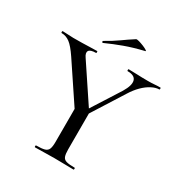

<svg xmlns="http://www.w3.org/2000/svg" viewBox="-185 -918 986 1048"><g transform="rotate(30 308.5 -394.0)"><path d="M306 -285 448 -508Q478 -558 470 -585.5Q462 -613 417 -613Q414 -613 414 -619Q414 -625 417 -625Q446 -625 471.5 -623.5Q497 -622 539 -622Q564 -622 579.5 -623.5Q595 -625 617 -625Q619 -625 619 -619Q619 -613 617 -613Q595 -613 569 -599.5Q543 -586 518.5 -561.5Q494 -537 473 -503L325 -269ZM281 -272 110 -528Q77 -577 53 -595Q29 -613 1 -613Q-2 -613 -2 -619Q-2 -625 1 -625Q17 -625 35 -623.5Q53 -622 69 -622Q97 -622 124 -622.5Q151 -623 175.5 -624Q200 -625 218 -625Q220 -625 220 -619Q220 -613 218 -613Q182 -613 173.5 -599Q165 -585 182 -561L344 -318ZM269 -310 349 -319V-81Q349 -52 354.5 -37Q360 -22 377 -17Q394 -12 429 -12Q432 -12 432 -6Q432 0 429 0Q405 0 374.5 -1Q344 -2 308 -2Q274 -2 242.5 -1Q211 0 187 0Q184 0 184 -6Q184 -12 187 -12Q222 -12 239.5 -17Q257 -22 263 -37Q269 -52 269 -81ZM223 -679Q219 -677 217 -682.5Q215 -688 218 -689Q262 -713 297.5 -738.5Q333 -764 369 -787Q373 -790 387.5 -786Q402 -782 418 -775.5Q434 -769 443 -763Q452 -757 445 -756Q378 -740 326 -721Q274 -702 223 -679Z"/></g></svg>

Font: Cormorant Medium
Style: Regular
Weight: 500
Designer: Christian Thalmann (Catharsis Fonts)
Foundry: Catharsis Fonts
Version: Version 4.000